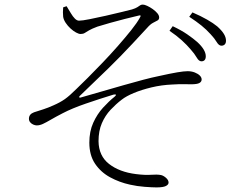

<svg xmlns="http://www.w3.org/2000/svg" viewBox="-20 -769 1040 836"><path d="M810 -554Q794 -573 771.5 -593.5Q749 -614 718 -635L732 -655Q770 -637 796 -619Q822 -601 839 -586Q876 -552 876 -524Q876 -513 871 -507.5Q866 -502 857 -502Q846 -502 836.5 -518.5Q827 -535 810 -554ZM897 -620Q879 -640 857.5 -657.5Q836 -675 804 -696L818 -715Q855 -699 882 -683.5Q909 -668 926 -654Q946 -636 955 -621Q964 -606 964 -592Q964 -581 958.5 -575.5Q953 -570 944 -570Q933 -570 923.5 -586Q914 -602 897 -620ZM324 -679Q315 -679 306 -688Q297 -697 288.5 -711.5Q280 -726 270 -742L255 -737Q254 -727 254 -715.5Q254 -704 255 -696Q257 -683 266 -669.5Q275 -656 287 -645Q299 -634 311 -627.5Q323 -621 331 -621Q342 -621 349 -625.5Q356 -630 368 -637Q380 -644 404 -653Q429 -661 460 -669.5Q491 -678 523.5 -686.5Q556 -695 583 -701Q589 -703 591.5 -701.5Q594 -700 589 -692Q577 -670 551.5 -638Q526 -606 493.5 -569Q461 -532 426.5 -496Q392 -460 362 -430Q332 -400 312 -381Q283 -352 262.5 -337.5Q242 -323 212 -310Q190 -300 168.5 -293Q147 -286 128 -280Q117 -276 111.5 -269Q106 -262 106 -252Q106 -243 111.5 -236.5Q117 -230 125 -226.5Q133 -223 140 -223Q153 -223 167 -229.5Q181 -236 201.5 -248Q222 -260 253 -276Q293 -297 354 -318Q415 -339 474 -357Q483 -359 484.5 -356.5Q486 -354 479 -348Q454 -328 428.5 -300Q403 -272 386 -234.5Q369 -197 369 -148Q369 -93 394 -56Q419 -19 459.5 3Q500 25 546 35Q577 42 610 44.5Q643 47 661 47Q690 47 702 41Q714 35 714 26Q714 15 702.5 5Q691 -5 680 -7Q664 -10 638 -8Q612 -6 572 -11Q500 -20 455 -55Q410 -90 409 -154Q409 -199 423.5 -232.5Q438 -266 461.5 -291Q485 -316 510 -335Q529 -350 562.5 -364Q596 -378 639.5 -388.5Q683 -399 730 -401Q763 -403 780 -402.5Q797 -402 812 -402Q838 -402 848 -407.5Q858 -413 858 -423Q858 -432 850 -440Q842 -448 828 -453.5Q814 -459 797 -459Q781 -459 751.5 -454Q722 -449 668 -437Q643 -432 603 -421.5Q563 -411 516 -397.5Q469 -384 420.5 -370Q372 -356 330 -344Q326 -343 325 -345.5Q324 -348 327 -351Q366 -389 396.5 -418Q427 -447 453 -472.5Q479 -498 504 -523.5Q529 -549 557 -579Q585 -609 621 -648Q635 -664 647 -670Q659 -676 666 -680Q673 -684 673 -693Q673 -702 665 -711.5Q657 -721 645 -729.5Q633 -738 621 -743.5Q609 -749 602 -749Q595 -749 590.5 -746Q586 -743 578.5 -738Q571 -733 555 -728Q543 -725 511 -717Q479 -709 441 -700.5Q403 -692 370.5 -685.5Q338 -679 324 -679Z"/></svg>

Font: Noto Serif SC
Style: Regular
Weight: 200
Designer: Ryoko NISHIZUKA 西塚涼子 (kana & ideographs); Frank Grießhammer (Latin, Greek & Cyrillic); Wenlong ZHANG 张文龙 (bopomofo); San
Foundry: Adobe
Version: Version 2.001;hotconv 1.1.0;makeotfexe 2.6.0